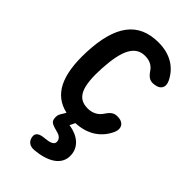

<svg xmlns="http://www.w3.org/2000/svg" viewBox="-276 -675 1070 1070"><g transform="rotate(45 259.0 -140.5)"><path d="M437 -144H433C398 -148 381 -132 361 -102C342 -73 311 -58 276 -58C192 -58 166 -123 174 -274C183 -425 219 -492 295 -492C333 -492 356 -477 371 -457C392 -426 409 -410 444 -415L449 -416C485 -421 504 -447 486 -486C453 -555 389 -598 295 -598C136 -598 58 -494 49 -274C42 -86 93 16 209 42C205 50 200 58 195 66C184 82 180 97 185 119C190 140 211 145 247 155C275 162 285 177 286 193C288 217 260 225 227 228C185 231 164 244 169 273C174 302 195 320 232 316C319 308 400 272 394 189C390 130 343 90 270 79L285 48C377 44 442 0 475 -74C491 -113 472 -140 437 -144Z"/></g></svg>

Font: 寒蝉团圆体 Round
Style: Regular
Weight: 500
Designer: 寒蝉字型
Version: Version 2.700;Glyphs 3.1.1 (3135)